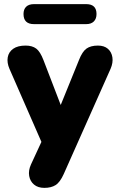

<svg xmlns="http://www.w3.org/2000/svg" viewBox="-20 -722 581 931"><path d="M195 189Q164 189 145 173Q126 157 121.5 131Q117 105 130 76L197 -69V3L26 -388Q13 -418 17.5 -444Q22 -470 44 -485.5Q66 -501 104 -501Q136 -501 155.5 -486.5Q175 -472 191 -430L291 -170H257L363 -431Q379 -472 399.5 -486.5Q420 -501 455 -501Q485 -501 503 -485.5Q521 -470 525 -444Q529 -418 516 -388L289 122Q271 162 249.5 175.5Q228 189 195 189ZM145 -605Q94 -605 94 -654Q94 -677 107 -689.5Q120 -702 145 -702H398Q448 -702 448 -654Q448 -631 435 -618Q422 -605 398 -605Z"/></svg>

Font: Nunito ExtraLight Black
Style: Regular
Weight: 900
Version: Version 3.602